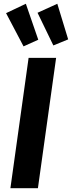

<svg xmlns="http://www.w3.org/2000/svg" viewBox="-20 -999 382 1019"><path d="M117.2 -979 183.1 -788.1 105 -752.9 12.2 -929.2ZM284.2 -979 341.8 -790 263.2 -757.8 179.2 -931.2ZM277.8 -691.9 181.2 0H35.2L131.8 -691.9Z"/></svg>

Font: FiraGO SemiBold
Style: Italic
Weight: 600
Italic angle: -8°
Designer: bBox Type GmbH
Foundry: bBox Type GmbH
Version: Version 1.001;PS 001.001;hotconv 1.0.88;makeotf.lib2.5.64775